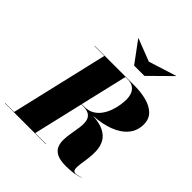

<svg xmlns="http://www.w3.org/2000/svg" viewBox="-300 -1193 1383 1383"><g transform="rotate(45 392.0 -501.0)"><path d="M485.5 -945 696 -1011.5 697.5 -1010 535.5 -850H430.5L312.5 -1010L314 -1011.5ZM-35 -2.5H55.5L229.5 -747.5H130V-750H535Q600.5 -750 656.2 -735.5Q712 -721 746 -688Q780 -655 780 -600Q780 -535 741.5 -488.8Q703 -442.5 634.5 -416.2Q566 -390 476.5 -385Q551 -380.5 592.8 -357.8Q634.5 -335 652.2 -300.5Q670 -266 672.2 -225.8Q674.5 -185.5 669 -146Q663.5 -106.5 658.8 -73.8Q654 -41 657.8 -21.2Q661.5 -1.5 683 -1.5Q691.5 -1.5 705.5 -5Q719.5 -8.5 734 -13.5L735 -12Q678.5 10 595 10Q534.5 10 502.5 -6.5Q470.5 -23 458.8 -51.2Q447 -79.5 448.2 -114.5Q449.5 -149.5 456.2 -186.8Q463 -224 467.8 -259.2Q472.5 -294.5 468 -322.5Q463.5 -350.5 442.2 -367Q421 -383.5 375 -383.5H359.5L270.5 -2.5H380V0H-35ZM465 -747.5H444.5L360 -386.5H385Q429 -386.5 460 -404.8Q491 -423 511.5 -452.8Q532 -482.5 543.8 -516.8Q555.5 -551 560.2 -583.8Q565 -616.5 565 -640Q565 -664.5 556.8 -689.2Q548.5 -714 526.8 -730.8Q505 -747.5 465 -747.5Z"/></g></svg>

Font: Bodoni* 72pt Fatface
Style: Italic
Weight: 900
Italic angle: -13°
Version: Version 2.3